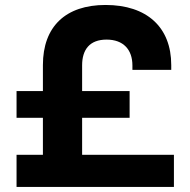

<svg xmlns="http://www.w3.org/2000/svg" viewBox="-20 -734 748 754"><path d="M45 0H663V-126H302.5V-271.5H489V-376.5H302.5V-477.5C302.5 -539 332 -578.5 398.5 -578.5C464.5 -578.5 500 -539 500 -477V-459.5H652.5V-478.5C652.5 -627 557 -714.5 394.5 -714.5C238 -714.5 148.5 -630 148.5 -478.5V-376.5H45V-271.5H148.5V-126H45Z"/></svg>

Font: MCL Standard Bold
Style: Regular
Weight: 700
Designer: Květoslav Bartoš
Foundry: Florian Karsten
Version: Version 1.001;Glyphs 3.2.3 (3260)